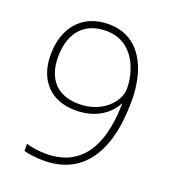

<svg xmlns="http://www.w3.org/2000/svg" viewBox="-134 -827 840 939"><g transform="rotate(20 286.0 -358.0)"><path d="M505 -412C505 -580 436 -726 272 -726C135 -726 55 -630 55 -489C55 -358 131 -274 262 -274C372 -274 437 -330 464 -383H466C462 -128 357 -25 200 -25C160 -25 120 -31 96 -40V-2C122 5 161 10 200 10C391 10 505 -128 505 -412ZM271 -691C422 -691 463 -541 463 -460C463 -393 390 -309 267 -309C152 -309 93 -378 93 -491C93 -617 158 -691 271 -691Z"/></g></svg>

Font: Noto Sans Sinhala UI ExtraLight
Style: Regular
Weight: 200
Designer: Jelle Bosma - Monotype Design Team
Foundry: Monotype Imaging Inc.
Version: Version 2.006